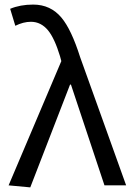

<svg xmlns="http://www.w3.org/2000/svg" viewBox="-20 -810 579 839"><path d="M112.3 8.8 17.6 0 248 -543 242.2 -564.5Q218.8 -641.6 190.4 -676.8Q159.2 -714.8 115.2 -714.8Q82 -714.8 46.9 -697.3L24.4 -771.5Q68.4 -790 125 -790Q201.2 -790 249 -732.4Q292 -680.7 330.1 -560.5L430.7 -280.3L531.2 0H436.5L290 -440.4H286.1Z"/></svg>

Font: Bpmf GenSeki Gothic R
Style: R
Weight: 400
Foundry: But Ko
Version: Version 1.320